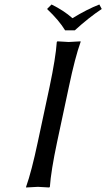

<svg xmlns="http://www.w3.org/2000/svg" viewBox="-20 -832 473 855"><path d="M270 -696.8Q243.2 -741.2 189.5 -792L209.5 -812Q264.2 -785.2 302.7 -751Q368.2 -791 422.4 -812L433.1 -792Q375.5 -753.9 313 -696.8ZM200.7 -444.8Q228 -574.2 232.9 -645L235.8 -647.9Q237.8 -647.9 286.1 -645Q286.1 -645 338.9 -647.9V-645Q314.5 -577.6 286.6 -444.8L234.4 -200.2Q207 -70.8 202.1 0L199.2 2.9Q197.3 2.9 148.9 0Q148.9 0 96.2 2.9V0Q120.6 -68.8 148.4 -200.2Z"/></svg>

Font: Linux Biolinum Capitals O
Style: Italic Samll Caps
Weight: 400
Italic angle: -12°
Designer: Philipp H. Poll
Foundry: Philipp H. Poll
Version: Version 0.6.2